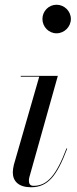

<svg xmlns="http://www.w3.org/2000/svg" viewBox="-20 -780 324 810"><path d="M159 -700C159 -667 185.5 -639.5 218.5 -639.5C251.5 -639.5 279 -667 279 -700C279 -733 251.5 -760 218.5 -760C185.5 -760 159 -733 159 -700ZM263.5 -153 260.5 -154C217.5 -41 180 4 121.5 4C106.5 4 102 -5.5 102 -17C102 -21.5 102 -27.5 104 -33L224 -460H67.5V-456.5H145.5L38.5 -85C36 -74 34 -63 34 -53C34 -15 59 10 111 10C182.5 10 220 -38 263.5 -153Z"/></svg>

Font: Bodoni* 48pt
Style: Italic
Weight: 400
Italic angle: -13°
Version: Version 2.3